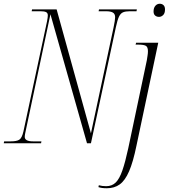

<svg xmlns="http://www.w3.org/2000/svg" viewBox="-37 -764 900 1024"><path d="M-17 0 -15 -10H20Q52 -10 66 -19Q80 -28 88 -63L214 -651Q218 -672 218 -682Q218 -695 208.5 -699.5Q199 -704 180 -704H132L134 -714H265L448 -53L569 -619Q577 -657 577 -672Q577 -690 565 -697Q553 -704 529 -704H489L491 -714H693L691 -704H655Q633 -704 619.5 -698.5Q606 -693 597.5 -675Q589 -657 581 -619L448 0H427L232 -688L102 -75Q99 -61 97 -51Q95 -41 95 -34Q95 -10 140 -10H184L182 0ZM811 -674Q799 -674 790.5 -681Q782 -688 782 -703Q782 -722 791.5 -733Q801 -744 815 -744Q827 -744 835 -736.5Q843 -729 843 -714Q843 -693 833 -683.5Q823 -674 811 -674ZM533 240Q518 240 507.5 238.5Q497 237 488 234L490 224Q508 229 529 229Q560 229 580 209.5Q600 190 615.5 145.5Q631 101 647 27L746 -442Q748 -456 750 -468Q752 -480 752 -491Q752 -513 741 -519.5Q730 -526 702 -526H686L689 -536H807L691 12Q673 100 651.5 149.5Q630 199 601.5 219.5Q573 240 533 240Z"/></svg>

Font: Noto Serif Display Condensed ExtraLight
Style: Italic
Weight: 200
Width: 3
Italic angle: -12°
Designer: Monotype Design Team
Foundry: Monotype Imaging Inc.
Version: Version 2.009